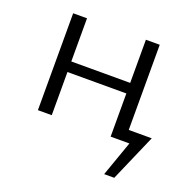

<svg xmlns="http://www.w3.org/2000/svg" viewBox="-105 -516 762 769"><g transform="rotate(20 275.5 -131.5)"><path d="M460 150H417L470 0H390V-184H139V0H80V-413H139V-229H390V-413H449V-50H547Z"/></g></svg>

Font: Ysabeau Semilight
Style: Regular
Weight: 300
Designer: Christian Thalmann (Catharsis Fonts)
Version: Version 0.003